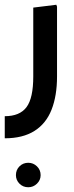

<svg xmlns="http://www.w3.org/2000/svg" viewBox="-20 -382 313 808"><path d="M0 200V107Q63 107 91.5 69Q120 31 120 -60V-350L217 -362L220 -354V-60Q220 21 197 79.5Q174 138 125 169Q76 200 0 200ZM99 406Q77 406 62 391Q47 376 47 355Q47 333 62 318Q77 303 99 303Q120 303 135.5 318Q151 333 151 355Q151 376 135.5 391Q120 406 99 406Z"/></svg>

Font: Fustat SemiBold
Style: Regular
Weight: 600
Designer: Mohamed Gaber, Khaled Hosny, Laura Garcia Mut
Foundry: Kief Type Foundry, Alif Type Foundry, Hard Type Foundry
Version: Version 1.007